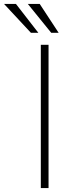

<svg xmlns="http://www.w3.org/2000/svg" viewBox="-96 -949 374 969"><path d="M110 -723H149V0H110ZM104.5 -929 200 -783.5H162.5L44.5 -929ZM-15.5 -929 97.5 -783.5H60L-75.5 -929Z"/></svg>

Font: Public Sans Thin
Style: Regular
Weight: 100
Designer: The Public Sans project authors (U.S. Web Design System). Libre Franklin designed by Pablo Impallari and Rodrigo Fuenzal
Version: Version 1.008